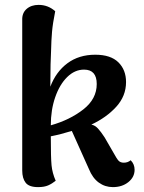

<svg xmlns="http://www.w3.org/2000/svg" viewBox="-20 -752 590 786"><path d="M531 -57Q531 -27 505.5 -6.5Q480 14 442 14Q410 14 384.5 -4.5Q359 -23 344 -60L274 -216Q229 -202 188 -194Q188 -107 191 -75.5Q194 -44 208 -12Q193 0 177 7Q161 14 136 14Q99 14 85 -4Q71 -22 71 -54V-670Q70 -699 89 -715.5Q108 -732 138 -732Q177 -732 206 -706Q196 -656 193 -622Q190 -588 189 -542L187 -489L186 -397Q209 -458 256 -493Q303 -528 370 -528Q433 -528 464.5 -497Q496 -466 496 -416Q496 -359 456 -315Q416 -271 354 -242Q369 -239 381 -226Q393 -213 408 -190L445 -126Q458 -102 465.5 -94Q473 -86 487 -86Q503 -86 515 -96Q531 -80 531 -57ZM376 -408Q376 -467 324 -467Q286 -467 255 -436.5Q224 -406 206 -354Q188 -302 188 -239Q266 -261 321 -304Q376 -347 376 -408Z"/></svg>

Font: Arima Madurai ExtraBold
Style: Regular
Weight: 800
Designer: Joana Correia and Natanael Gama
Foundry: NDISCOVER
Version: Version 1.020